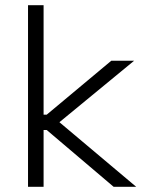

<svg xmlns="http://www.w3.org/2000/svg" viewBox="-20 -720 567 740"><path d="M88 0V-700H148V-278H160L409 -486H497L209 -249L505 0H418L160 -219H148V0Z"/></svg>

Font: Space Grotesk Light
Style: Regular
Weight: 300
Designer: Florian Karsten
Foundry: Florian Karsten
Version: Version 2.000